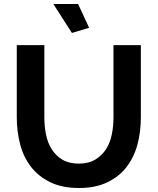

<svg xmlns="http://www.w3.org/2000/svg" viewBox="-20 -936 790 961"><path d="M374 -117Q423 -117 456.5 -137Q490 -157 510.5 -189Q531 -221 539.5 -262.5Q548 -304 548 -348V-710H685V-348Q685 -275 667.5 -211Q650 -147 612.5 -99Q575 -51 516 -23Q457 5 375 5Q290 5 230.5 -24.5Q171 -54 134 -102.5Q97 -151 80.5 -215Q64 -279 64 -348V-710H202V-348Q202 -303 210.5 -261.5Q219 -220 239.5 -188Q260 -156 293 -136.5Q326 -117 374 -117ZM247 -916H371L426 -797L340 -771Z"/></svg>

Font: IngvarSans
Style: Bold
Weight: 700
Version: Version 3.000